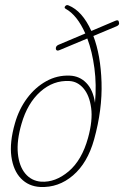

<svg xmlns="http://www.w3.org/2000/svg" viewBox="-20 -736 493 763"><path d="M354 -182Q328 -88.5 270.2 -39Q212.5 10.5 139.5 7Q93.5 4.5 63.2 -26.8Q33 -58 25.2 -114Q17.5 -170 39.5 -246.5Q55.5 -302.5 87.8 -345.8Q120 -389 163.5 -413.2Q207 -437.5 257 -435.5Q296.5 -434 323.2 -406.2Q350 -378.5 357.5 -327.5Q364 -399 355.2 -465Q346.5 -531 327 -583L217 -537Q204.5 -531.5 202 -541Q200.5 -553 212.5 -558L319 -603Q286.5 -676 241 -701Q233.5 -705 239.5 -712Q245 -718 252.5 -714.5Q307 -692.5 343 -613L438.5 -653.5Q451.5 -659 452.5 -648Q456.5 -637 443 -631.5L351 -593Q380 -517 383.5 -409Q387 -301 354 -182ZM143.5 -14Q200 -10.5 252.8 -55Q305.5 -99.5 330 -188.5Q349 -257.5 342.2 -307.2Q335.5 -357 311.8 -384.8Q288 -412.5 255.5 -414Q192 -417.5 140.5 -371.8Q89 -326 65.5 -244Q46 -177 51 -126.2Q56 -75.5 80.5 -46.2Q105 -17 143.5 -14Z"/></svg>

Font: Fraunces 144pt S100 Thin
Style: Italic
Weight: 100
Italic angle: -16°
Version: Version 1.000; ttfautohint (v1.8.3)